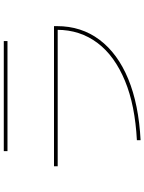

<svg xmlns="http://www.w3.org/2000/svg" viewBox="109 -860 781 1040"><g transform="rotate(-90 500.0 -339.5)"><path d="M872 -438V-418H120V-438ZM798 -710V-690H202V-710ZM261 31V11Q355 6 435.5 -10Q516 -26 582.5 -53.5Q649 -81 700.5 -118Q752 -155 787.5 -202Q823 -249 841 -304Q859 -359 859 -422V-438H879V-422Q879 -290 805 -191.5Q731 -93 593 -36Q455 21 261 31Z"/></g></svg>

Font: Murecho Thin Thin
Style: Regular
Weight: 250
Version: Version 1.010